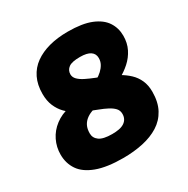

<svg xmlns="http://www.w3.org/2000/svg" viewBox="-163 -853 984 1007"><g transform="rotate(-30 328.5 -350.0)"><path d="M301 10Q202 10 140.5 -13Q79 -36 51.5 -76.5Q24 -117 24 -170Q24 -215 43.5 -255Q63 -295 100 -323Q137 -351 185 -361L294 -289Q268 -282 249.5 -268.5Q231 -255 221.5 -236Q212 -217 212 -190Q212 -162 235.5 -145Q259 -128 313 -128Q336 -128 354.5 -131.5Q373 -135 386 -143.5Q399 -152 405.5 -164.5Q412 -177 412 -193Q412 -214 399 -228Q386 -242 364 -253.5Q342 -265 314 -275.5Q286 -286 257 -298Q228 -310 200 -326.5Q172 -343 150 -365.5Q128 -388 114.5 -419.5Q101 -451 101 -493Q101 -548 121 -589Q141 -630 178 -656.5Q215 -683 265.5 -696.5Q316 -710 379 -710Q466 -710 519 -688.5Q572 -667 596.5 -630Q621 -593 621 -546Q621 -502 603.5 -467Q586 -432 556.5 -405.5Q527 -379 491 -360L382 -416Q403 -428 418 -442Q433 -456 442 -472.5Q451 -489 451 -509Q451 -535 430.5 -549Q410 -563 368 -563Q343 -563 326 -559.5Q309 -556 299 -548.5Q289 -541 284 -531Q279 -521 279 -509Q279 -491 293 -477Q307 -463 330 -451.5Q353 -440 382 -428.5Q411 -417 442.5 -404.5Q474 -392 503 -375.5Q532 -359 555.5 -337Q579 -315 592.5 -285Q606 -255 606 -216Q606 -153 582.5 -109.5Q559 -66 517.5 -40Q476 -14 420.5 -2Q365 10 301 10Z"/></g></svg>

Font: Georama ExtraBold
Style: Italic
Weight: 800
Italic angle: -9°
Version: Version 1.001